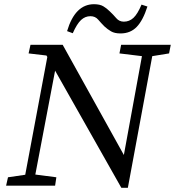

<svg xmlns="http://www.w3.org/2000/svg" viewBox="-20 -883 832 913"><path d="M548 -629 556 -670H792L784 -629L704 -616L588 10H557L242 -547L148 -53L248 -40L242 0H9L18 -40L100 -52L205 -612L201 -619L116 -629L125 -670H278L569 -146L655 -616ZM299 -735Q337 -863 427 -863Q455 -863 471.5 -853Q488 -843 502 -829Q519 -813 533 -796.5Q547 -780 569 -780Q595 -780 614.5 -798Q634 -816 653 -861L681 -852Q660 -786 630 -755Q600 -724 553 -724Q525 -724 508 -734Q491 -744 477 -757Q461 -773 447 -789.5Q433 -806 410 -806Q385 -806 365.5 -788Q346 -770 326 -725Z"/></svg>

Font: Source Serif Pro
Style: Italic
Weight: 400
Italic angle: -12°
Designer: Frank Grießhammer
Foundry: Adobe Systems Incorporated
Version: Version 3.001;hotconv 1.0.111;makeotfexe 2.5.65597